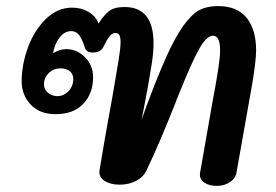

<svg xmlns="http://www.w3.org/2000/svg" viewBox="-20 -609 905 629"><path d="M819 -444Q819 -408 805 -327L755 -45Q752 -25 733.5 -12.5Q715 0 690 0Q666 0 650.5 -10Q635 -20 635 -36Q635 -43 636 -46L677 -280L683 -312Q690 -350 695.5 -386.5Q701 -423 701 -444Q701 -492 678 -492Q656 -492 631 -446Q606 -400 572 -315Q569 -307 564.5 -297Q560 -287 556 -275Q501 -136 460 -51Q450 -29 426 -16.5Q402 -4 372 -4Q342 -4 322.5 -16.5Q303 -29 306 -51Q312 -88 319.5 -131Q327 -174 334 -214L342 -257L351 -308Q361 -365 368 -408.5Q375 -452 375 -471Q375 -487 371 -494Q367 -501 358 -501Q348 -501 340 -491.5Q332 -482 326.5 -470.5Q321 -459 318 -454Q309 -437 284 -437Q263 -437 258 -453Q251 -476 241 -491.5Q231 -507 213 -507Q191 -507 174.5 -485Q158 -463 154 -435Q167 -442 176 -445Q185 -448 198 -448Q232 -448 258.5 -421.5Q285 -395 285 -356Q285 -303 253 -269Q221 -235 162 -235Q110 -235 80.5 -266.5Q51 -298 51 -342Q51 -398 72 -454.5Q93 -511 131 -547.5Q169 -584 216 -584Q246 -584 269.5 -570.5Q293 -557 303 -532Q320 -559 337 -572.5Q354 -586 388 -586Q483 -586 483 -467Q483 -438 477.5 -402.5Q472 -367 467 -339L459 -295L444 -217Q472 -297 505.5 -378Q539 -459 567 -504Q592 -545 619.5 -567Q647 -589 695 -589Q757 -589 788 -550.5Q819 -512 819 -444ZM124 -333Q124 -317 136 -306Q148 -295 167 -294Q189 -294 204.5 -310.5Q220 -327 220 -350Q220 -366 209 -375.5Q198 -385 179 -385Q155 -385 139.5 -369.5Q124 -354 124 -333Z"/></svg>

Font: Mali SemiBold
Style: Italic
Weight: 600
Italic angle: -10°
Version: Version 1.000; ttfautohint (v1.6)